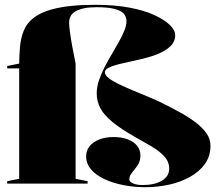

<svg xmlns="http://www.w3.org/2000/svg" viewBox="-20 -765 902 800"><path d="M586 15Q539 15 495 6.5Q451 -2 415.5 -18.5Q380 -35 359.5 -59Q339 -83 339 -114Q339 -138 353.5 -156Q368 -174 394 -184Q420 -194 454 -194Q487 -194 512 -184.5Q537 -175 551 -158Q565 -141 565 -118Q565 -98 558 -84.5Q551 -71 542 -60.5Q533 -50 526 -40Q519 -30 519 -18Q519 -11 526 -5.5Q533 0 545.5 3Q558 6 574 6Q625 6 655 -12.5Q685 -31 685 -62Q685 -91 665 -113Q645 -135 613 -154Q581 -173 545 -193Q483 -228 447.5 -257.5Q412 -287 397.5 -315.5Q383 -344 383 -376Q383 -402 392 -429Q401 -456 415 -483.5Q429 -511 445 -538Q461 -565 475 -590Q489 -615 498 -637Q507 -659 507 -677Q507 -695 495.5 -708Q484 -721 456.5 -728Q429 -735 382 -735Q352 -735 330.5 -730.5Q309 -726 295 -718Q281 -710 274.5 -698Q268 -686 268 -671Q268 -658 271.5 -631Q275 -604 281.5 -569.5Q288 -535 295 -500V-20L345 -10V0H10V-10L60 -20V-480H10V-490L60 -500Q60 -533 63.5 -571Q67 -609 79 -637Q88 -659 104 -676Q120 -693 144.5 -706Q169 -719 202 -727.5Q235 -736 278.5 -740.5Q322 -745 377 -745Q456 -745 518 -733.5Q580 -722 622.5 -702.5Q665 -683 687.5 -661Q710 -639 710 -618Q710 -594 694 -576.5Q678 -559 652 -546.5Q626 -534 594.5 -525.5Q563 -517 532 -510.5Q501 -504 475 -497.5Q449 -491 433 -483Q417 -475 417 -464Q417 -452 433 -439.5Q449 -427 475 -414.5Q501 -402 533 -388.5Q565 -375 598 -361.5Q631 -348 659 -334Q695 -316 730.5 -296.5Q766 -277 794.5 -255.5Q823 -234 840 -210Q857 -186 857 -158Q857 -114 833.5 -81.5Q810 -49 771 -27.5Q732 -6 684 4.5Q636 15 586 15Z"/></svg>

Font: Kalnia Thin
Style: Bold
Weight: 700
Version: Version 1.105